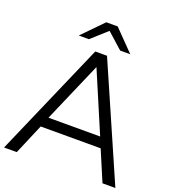

<svg xmlns="http://www.w3.org/2000/svg" viewBox="-187 -1104 1099 1230"><g transform="rotate(20 362.5 -489.0)"><path d="M187.8 -837.8 324.4 -977.8H402.2L538.9 -837.8H470L363.3 -933.3L256.7 -837.8ZM157.8 -206.7 70 0H-16.7L322.2 -777.8H402.2L742.2 0H654.4L566.7 -206.7ZM363.3 -686.7 185.6 -276.7H537.8Z"/></g></svg>

Font: Paperlogy 4 Regular
Style: Regular
Weight: 400
Designer: redesigned by Lee Juim, glyphs from Gmarket Sans & Montserrat
Foundry: PT&
Version: Version 1.001